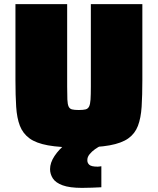

<svg xmlns="http://www.w3.org/2000/svg" viewBox="-20 -708 766 932"><path d="M362 8Q271 8 213 -2.5Q155 -13 123 -36.5Q91 -60 76.5 -97.5Q62 -135 58.5 -190Q55 -245 55 -318V-688H306V-288Q306 -248 307 -225Q308 -202 313 -191Q318 -180 329.5 -177Q341 -174 362 -174Q384 -174 395.5 -177Q407 -180 412.5 -191Q418 -202 419.5 -225Q421 -248 421 -288V-688H671V-318Q671 -245 667.5 -190Q664 -135 649.5 -97Q635 -59 602.5 -36Q570 -13 512 -2.5Q454 8 362 8ZM378 204Q318 204 284 191.5Q250 179 236.5 158Q223 137 223 113Q223 82 244.5 49.5Q266 17 301 -11L471 -1Q457 5 441.5 16Q426 27 415 40.5Q404 54 404 68Q403 82 413 91.5Q423 101 454 101Q456 101 460.5 100.5Q465 100 472 99V201Q454 202 427 203Q400 204 378 204Z"/></svg>

Font: Saira SemiExpanded Black
Style: Regular
Weight: 900
Width: 6
Designer: Hector Gatti with collaboration of the Omnibus-Type team
Foundry: Omnibus-Type
Version: Version 1.101